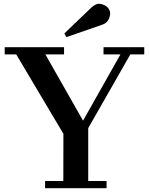

<svg xmlns="http://www.w3.org/2000/svg" viewBox="-20 -997 791 1017"><path d="M218.8 -38.1H315.4L315.9 -288.1L65.9 -709H4.9V-747.1H319.3V-709H220.2L419.9 -357.9L618.2 -709H528.3V-747.1H744.1V-709H670.4L447.3 -318.4V-38.1H544.4V0H218.8ZM320.8 -819.8 461.9 -955.1Q488.3 -979 506.3 -977.1Q537.1 -973.1 551.8 -955.8Q566.4 -938.5 563 -918.9Q556.6 -878.9 524.4 -867.2L331.5 -800.3Z"/></svg>

Font: Cantata One
Style: Regular
Weight: 400
Designer: Joana Maria Correia da Silva
Foundry: Joana Maria Correia da Silva
Version: Version 1.002